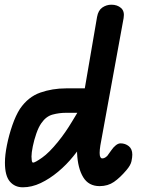

<svg xmlns="http://www.w3.org/2000/svg" viewBox="-20 -792 638 817"><path d="M404 0Q357 0 334 -38Q311 -76 308 -140Q305 -204 318 -283L393 -720Q398 -748 415.5 -760Q433 -772 454 -772Q479 -772 495 -758Q511 -744 506 -715L407 -173Q404 -154 404 -141.5Q404 -129 407 -123.5Q410 -118 415 -118Q422 -118 427.5 -121.5Q433 -125 436 -128L454 -153Q462 -165 472.5 -173.5Q483 -182 493 -182Q513 -182 528 -170Q543 -158 543 -134Q543 -123 539.5 -106Q536 -89 518 -68Q491 -36 465 -18Q439 0 404 0ZM77 5Q43 5 22 -19.5Q1 -44 1 -100Q1 -132 9.5 -174.5Q18 -217 32.5 -259Q47 -301 65 -329Q100 -380 151.5 -398Q203 -416 261 -416H399L375 -312H260Q232 -312 204 -304.5Q176 -297 156 -268Q144 -251 134.5 -223.5Q125 -196 119.5 -169Q114 -142 114 -126Q114 -122 115 -111Q116 -100 121 -100Q129 -100 159 -121Q189 -142 227 -189Q258 -227 287 -275.5Q316 -324 341 -365H435Q423 -325 397.5 -280Q372 -235 343.5 -195Q315 -155 292 -127Q263 -91 227 -61Q191 -31 153 -13Q115 5 77 5Z"/></svg>

Font: Edu QLD Beginner
Style: Bold
Weight: 700
Designer: Tina and Corey Anderson
Foundry: Google for Education
Version: Version 1.003